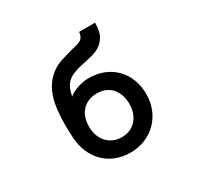

<svg xmlns="http://www.w3.org/2000/svg" viewBox="-189 -1057 1377 1345"><g transform="rotate(-30 500.0 -384.5)"><path d="M499 72Q435 72 381 50.5Q327 29 288 -10.5Q249 -50 226 -105Q203 -160 200 -227Q197 -281 197 -328Q197 -393 204 -450.5Q211 -508 229 -557Q247 -606 279 -645Q311 -684 361 -712Q378 -721 403 -729.5Q428 -738 454.5 -745.5Q481 -753 505.5 -759.5Q530 -766 546 -770Q578 -779 591 -793.5Q604 -808 608 -841H737Q737 -765 709.5 -724.5Q682 -684 639 -665Q618 -656 594.5 -650Q571 -644 546 -638.5Q521 -633 496 -627.5Q471 -622 448 -613Q397 -595 373.5 -562.5Q350 -530 339 -472Q351 -484 370.5 -494Q390 -504 412.5 -511.5Q435 -519 458.5 -523Q482 -527 502 -527Q569 -527 623.5 -505Q678 -483 717 -443Q756 -403 777 -348Q798 -293 798 -228Q798 -164 775.5 -109Q753 -54 713.5 -14Q674 26 619 49Q564 72 499 72ZM499 -52Q536 -52 566 -65Q596 -78 617 -101.5Q638 -125 649.5 -157.5Q661 -190 661 -228Q661 -266 650.5 -298.5Q640 -331 619.5 -355Q599 -379 568.5 -392.5Q538 -406 499 -406Q426 -406 381 -359.5Q336 -313 336 -228Q336 -190 348 -157.5Q360 -125 381.5 -101.5Q403 -78 433 -65Q463 -52 499 -52Z"/></g></svg>

Font: LINE Seed JP_TTF Bold
Style: Regular
Weight: 700
Designer: LINE & Fontrix & Fontworks
Version: Version 1.009